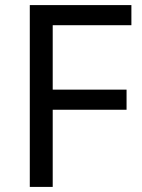

<svg xmlns="http://www.w3.org/2000/svg" viewBox="-20 -734 559 754"><path d="M187 0H97V-714H496V-635H187V-382H477V-303H187Z"/></svg>

Font: Noto Sans Sundanese
Style: Regular
Weight: 400
Designer: Monotype Design Team (Regular), Sérgio L. Martins (other weights)
Foundry: Monotype Imaging Inc.
Version: Version 2.003